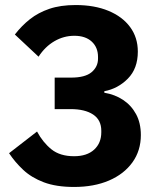

<svg xmlns="http://www.w3.org/2000/svg" viewBox="-20 -730 640 762"><path d="M197 -422H262Q318 -422 343.5 -443.5Q369 -465 369 -497V-504Q369 -542 344 -565Q319 -588 275 -588Q233 -588 196 -566.5Q159 -545 133 -505L39 -593Q66 -628 99 -654Q132 -680 176 -695Q220 -710 280 -710Q355 -710 410.5 -687Q466 -664 496.5 -622.5Q527 -581 527 -525Q527 -458 487.5 -418Q448 -378 394 -368V-362Q436 -355 468.5 -333.5Q501 -312 520 -277Q539 -242 539 -194Q539 -132 505.5 -85.5Q472 -39 412.5 -13.5Q353 12 274 12Q203 12 154 -6.5Q105 -25 72 -56Q39 -87 16 -122L127 -208Q150 -165 184 -137.5Q218 -110 274 -110Q325 -110 353.5 -136Q382 -162 382 -205V-211Q382 -254 349.5 -275.5Q317 -297 260 -297H197Z"/></svg>

Font: IBM Plex Sans
Style: Bold
Weight: 700
Designer: Mike Abbink, Paul van der Laan, Pieter van Rosmalen
Foundry: Bold Monday
Version: Version 3.201